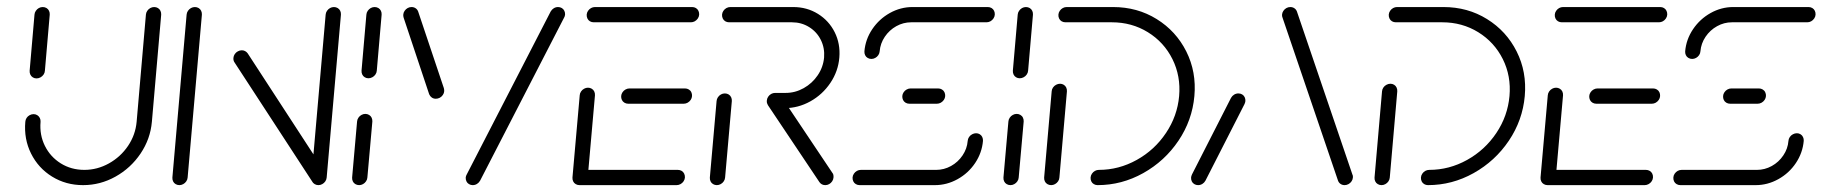

<svg xmlns="http://www.w3.org/2000/svg" viewBox="-20 -539 5306 559"><path d="M86.3 -310.7Q80.4 -310.7 75.6 -313.7Q70.7 -316.7 68.3 -321.9Q65.9 -327 66.3 -333L80.4 -496.3Q80.7 -502.2 84.3 -507.4Q87.8 -512.6 93.1 -515.6Q98.5 -518.5 104.4 -518.5Q110.4 -518.5 115.4 -515.6Q120.4 -512.6 122.8 -507.4Q125.2 -502.2 124.8 -496.3L110.7 -333Q110.4 -327 106.9 -321.9Q103.3 -316.7 97.8 -313.7Q92.2 -310.7 86.3 -310.7ZM428.9 -518.5Q434.8 -518.5 439.8 -515.6Q444.8 -512.6 447.2 -507.4Q449.6 -502.2 449.3 -496.3L422.2 -184.4Q417.8 -134.4 389.3 -92Q360.7 -49.6 316.3 -24.8Q271.9 0 221.9 0Q171.9 0 131.7 -24.8Q91.5 -49.6 70.4 -92Q49.3 -134.4 53.7 -184.4Q54.1 -190.4 57.4 -195.6Q60.7 -200.7 66.3 -203.7Q71.9 -206.7 77.8 -206.7Q83.7 -206.7 88.5 -203.7Q93.3 -200.7 95.9 -195.6Q98.5 -190.4 98.1 -184.4Q94.8 -146.3 110.7 -114.3Q126.7 -82.2 157 -63.3Q187.4 -44.4 225.6 -44.4Q263.3 -44.4 297.2 -63.3Q331.1 -82.2 352.8 -114.3Q374.4 -146.3 377.8 -184.4L404.8 -496.3Q405.2 -502.2 408.7 -507.4Q412.2 -512.6 417.6 -515.6Q423 -518.5 428.9 -518.5Z M502.2 0Q496.3 0 491.3 -3Q486.3 -5.9 483.9 -11.1Q481.5 -16.3 481.9 -22.2L523.3 -496.3Q523.7 -502.2 527.2 -507.4Q530.7 -512.6 536.1 -515.6Q541.5 -518.5 547.4 -518.5Q553.3 -518.5 558.3 -515.6Q563.3 -512.6 565.7 -507.4Q568.1 -502.2 567.8 -496.3L526.3 -22.2Q525.9 -16.3 522.4 -11.1Q518.9 -5.9 513.5 -3Q508.1 0 502.2 0ZM659.6 -370.4Q660 -376.3 663.5 -381.5Q667 -386.7 672.6 -389.6Q678.1 -392.6 684.1 -392.6Q689.3 -392.6 693.7 -390.2Q698.1 -387.8 701.1 -383.7L928.5 -34.4L890.7 -7.8L663 -357Q658.9 -362.6 659.6 -370.4ZM907 0Q901.1 0 896.1 -3Q891.1 -5.9 888.7 -11.1Q886.3 -16.3 886.7 -22.2L928.1 -496.3Q928.5 -502.2 932 -507.4Q935.6 -512.6 940.9 -515.6Q946.3 -518.5 952.2 -518.5Q958.1 -518.5 963.1 -515.6Q968.1 -512.6 970.6 -507.4Q973 -502.2 972.6 -496.3L931.1 -22.2Q930.7 -16.3 927.2 -11.1Q923.7 -5.9 918.3 -3Q913 0 907 0Z M1025.6 0Q1019.6 0 1014.6 -3Q1009.6 -5.9 1007.2 -11.1Q1004.8 -16.3 1005.2 -22.2L1019.6 -185.2Q1020 -191.1 1023.5 -196.3Q1027 -201.5 1032.4 -204.4Q1037.8 -207.4 1043.7 -207.4Q1049.6 -207.4 1054.6 -204.4Q1059.6 -201.5 1062 -196.3Q1064.4 -191.1 1064.1 -185.2L1049.6 -22.2Q1049.3 -16.3 1045.7 -11.1Q1042.2 -5.9 1036.9 -3Q1031.5 0 1025.6 0ZM1052.6 -311.1Q1046.7 -311.1 1041.9 -314.1Q1037 -317 1034.6 -322.2Q1032.2 -327.4 1032.6 -333.3L1046.7 -496.3Q1047 -502.2 1050.6 -507.4Q1054.1 -512.6 1059.4 -515.6Q1064.8 -518.5 1070.7 -518.5Q1076.7 -518.5 1081.7 -515.6Q1086.7 -512.6 1089.1 -507.4Q1091.5 -502.2 1091.1 -496.3L1077 -333.3Q1076.7 -327.4 1073.1 -322.2Q1069.6 -317 1064.1 -314.1Q1058.5 -311.1 1052.6 -311.1Z M1273.3 -273.7Q1273 -267.8 1269.4 -262.6Q1265.9 -257.4 1260.4 -254.4Q1254.8 -251.5 1248.9 -251.5Q1242.2 -251.5 1237.2 -255Q1232.2 -258.5 1229.6 -264.4L1155.2 -487.4Q1153.7 -492.6 1154.1 -496.3Q1154.4 -502.2 1158 -507.4Q1161.5 -512.6 1166.9 -515.6Q1172.2 -518.5 1178.1 -518.5Q1184.8 -518.5 1190 -515Q1195.2 -511.5 1197.4 -505.6L1272.2 -282.6Q1273.3 -278.9 1273.3 -273.7ZM1356.3 0Q1350.4 0 1345.4 -3Q1340.4 -5.9 1338 -11.1Q1335.6 -16.3 1335.9 -22.2Q1336.3 -26.7 1338.9 -31.1L1583.3 -505.6Q1586.7 -511.5 1592.4 -515Q1598.1 -518.5 1604.8 -518.5Q1610.7 -518.5 1615.7 -515.6Q1620.7 -512.6 1623.1 -507.4Q1625.6 -502.2 1625.2 -496.3Q1624.4 -490.7 1622.2 -487.4L1377.8 -13Q1374.4 -7 1368.7 -3.5Q1363 0 1356.3 0Z M1646.7 -22.2 1667.8 -261.5Q1668.1 -267.4 1671.7 -272.6Q1675.2 -277.8 1680.6 -280.7Q1685.9 -283.7 1691.9 -283.7Q1697.8 -283.7 1702.8 -280.7Q1707.8 -277.8 1710.2 -272.6Q1712.6 -267.4 1712.2 -261.5L1691.1 -22.2ZM1974.1 -22.2Q1973.7 -16.3 1970.2 -11.1Q1966.7 -5.9 1961.3 -3Q1955.9 0 1950 0H1667Q1661.1 0 1656.1 -3Q1651.1 -5.9 1648.7 -11.1Q1646.3 -16.3 1646.7 -22.2Q1647 -28.1 1650.6 -33.3Q1654.1 -38.5 1659.4 -41.5Q1664.8 -44.4 1670.7 -44.4H1953.7Q1959.6 -44.4 1964.6 -41.5Q1969.6 -38.5 1972 -33.3Q1974.4 -28.1 1974.1 -22.2ZM1788.5 -259.3Q1788.9 -265.2 1792.4 -270.4Q1795.9 -275.6 1801.3 -278.5Q1806.7 -281.5 1812.6 -281.5H1974.4Q1980.4 -281.5 1985.4 -278.5Q1990.4 -275.6 1992.8 -270.4Q1995.2 -265.2 1994.8 -259.3Q1994.4 -253.3 1990.9 -248.1Q1987.4 -243 1982 -240Q1976.7 -237 1970.7 -237H1808.9Q1803 -237 1798 -240Q1793 -243 1790.6 -248.1Q1788.1 -253.3 1788.5 -259.3ZM1688.1 -496.3Q1688.5 -502.2 1692 -507.4Q1695.6 -512.6 1700.9 -515.6Q1706.3 -518.5 1712.2 -518.5H1995.2Q2001.1 -518.5 2006.1 -515.6Q2011.1 -512.6 2013.5 -507.4Q2015.9 -502.2 2015.6 -496.3Q2015.2 -490.4 2011.7 -485.2Q2008.1 -480 2002.8 -477Q1997.4 -474.1 1991.5 -474.1H1708.5Q1702.6 -474.1 1697.6 -477Q1692.6 -480 1690.2 -485.2Q1687.8 -490.4 1688.1 -496.3Z M2067 0Q2061.1 0 2056.1 -3Q2051.1 -5.9 2048.7 -11.1Q2046.3 -16.3 2046.7 -22.2L2066.3 -244.8Q2066.7 -250.7 2070.2 -255.9Q2073.7 -261.1 2079.1 -264.1Q2084.4 -267 2090.4 -267Q2096.3 -267 2101.3 -264.1Q2106.3 -261.1 2108.7 -255.9Q2111.1 -250.7 2110.7 -244.8L2091.1 -22.2Q2090.7 -16.3 2087.2 -11.1Q2083.7 -5.9 2078.3 -3Q2073 0 2067 0ZM2406.7 -22.2Q2406.3 -16.3 2402.8 -11.1Q2399.3 -5.9 2394.1 -3Q2388.9 0 2382.6 0Q2377.4 0 2373.1 -2.2Q2368.9 -4.4 2365.9 -8.5L2215.9 -232.6Q2214.1 -235.6 2213.1 -238.9Q2212.2 -242.2 2212.6 -245.9Q2213 -251.9 2216.5 -257Q2220 -262.2 2225.4 -265.2Q2230.7 -268.1 2236.7 -268.1Q2242.2 -268.1 2246.7 -265.7Q2251.1 -263.3 2253.7 -259.3L2403.3 -35.9Q2405.6 -33.3 2406.3 -29.8Q2407 -26.3 2406.7 -22.2ZM2212.6 -246.3Q2213 -252.2 2216.5 -257.4Q2220 -262.6 2225.4 -265.6Q2230.7 -268.5 2236.7 -268.5H2267.4Q2295.2 -268.5 2320 -282.4Q2344.8 -296.3 2360.7 -319.8Q2376.7 -343.3 2379.3 -371.5Q2381.5 -399.3 2369.8 -422.8Q2358.1 -446.3 2335.7 -460.2Q2313.3 -474.1 2285.6 -474.1H2102.6Q2096.7 -474.1 2091.7 -477Q2086.7 -480 2084.3 -485.2Q2081.9 -490.4 2082.2 -496.3Q2082.6 -502.2 2086.1 -507.4Q2089.6 -512.6 2095 -515.6Q2100.4 -518.5 2106.3 -518.5H2289.3Q2329.3 -518.5 2361.3 -498.7Q2393.3 -478.9 2410.2 -445.2Q2427 -411.5 2423.7 -371.5Q2420.4 -331.5 2397.6 -297.6Q2374.8 -263.7 2339.3 -243.9Q2303.7 -224.1 2263.7 -224.1H2233Q2227 -224.1 2222 -227Q2217 -230 2214.6 -235.2Q2212.2 -240.4 2212.6 -246.3Z M2821.9 -151.1Q2827.8 -151.1 2832.6 -148.1Q2837.4 -145.2 2839.8 -140Q2842.2 -134.8 2841.9 -128.9Q2838.9 -94.1 2819.1 -64.4Q2799.3 -34.8 2768 -17.4Q2736.7 0 2701.9 0H2482.6Q2476.7 0 2471.7 -3Q2466.7 -5.9 2464.3 -11.1Q2461.9 -16.3 2462.2 -22.2Q2462.6 -28.1 2466.1 -33.3Q2469.6 -38.5 2475 -41.5Q2480.4 -44.4 2486.3 -44.4H2705.6Q2728.5 -44.4 2748.9 -55.7Q2769.3 -67 2782.4 -86.5Q2795.6 -105.9 2797.4 -128.9Q2797.8 -134.8 2801.3 -140Q2804.8 -145.2 2810.4 -148.1Q2815.9 -151.1 2821.9 -151.1ZM2731.9 -259.3Q2731.5 -253.3 2728 -248.1Q2724.4 -243 2719.1 -240Q2713.7 -237 2707.8 -237H2627.4Q2621.5 -237 2616.5 -240Q2611.5 -243 2609.1 -248.1Q2606.7 -253.3 2607 -259.3Q2607.4 -265.2 2610.9 -270.4Q2614.4 -275.6 2619.8 -278.5Q2625.2 -281.5 2631.1 -281.5H2711.5Q2717.4 -281.5 2722.4 -278.5Q2727.4 -275.6 2729.8 -270.4Q2732.2 -265.2 2731.9 -259.3ZM2517 -367.4Q2511.1 -367.4 2506.1 -370.4Q2501.1 -373.3 2498.7 -378.5Q2496.3 -383.7 2496.7 -389.6Q2499.6 -424.4 2519.6 -454.1Q2539.6 -483.7 2570.7 -501.1Q2601.9 -518.5 2636.7 -518.5H2855.9Q2861.9 -518.5 2866.9 -515.6Q2871.9 -512.6 2874.3 -507.4Q2876.7 -502.2 2876.3 -496.3Q2875.9 -490.4 2872.4 -485.2Q2868.9 -480 2863.5 -477Q2858.1 -474.1 2852.2 -474.1H2633Q2610 -474.1 2589.6 -462.8Q2569.3 -451.5 2556.1 -432Q2543 -412.6 2541.1 -389.6Q2540.7 -383.7 2537.2 -378.5Q2533.7 -373.3 2528.3 -370.4Q2523 -367.4 2517 -367.4Z M2921.9 0Q2915.9 0 2910.9 -3Q2905.9 -5.9 2903.5 -11.1Q2901.1 -16.3 2901.5 -22.2L2915.9 -185.2Q2916.3 -191.1 2919.8 -196.3Q2923.3 -201.5 2928.7 -204.4Q2934.1 -207.4 2940 -207.4Q2945.9 -207.4 2950.9 -204.4Q2955.9 -201.5 2958.3 -196.3Q2960.7 -191.1 2960.4 -185.2L2945.9 -22.2Q2945.6 -16.3 2942 -11.1Q2938.5 -5.9 2933.1 -3Q2927.8 0 2921.9 0ZM2948.9 -311.1Q2943 -311.1 2938.1 -314.1Q2933.3 -317 2930.9 -322.2Q2928.5 -327.4 2928.9 -333.3L2943 -496.3Q2943.3 -502.2 2946.9 -507.4Q2950.4 -512.6 2955.7 -515.6Q2961.1 -518.5 2967 -518.5Q2973 -518.5 2978 -515.6Q2983 -512.6 2985.4 -507.4Q2987.8 -502.2 2987.4 -496.3L2973.3 -333.3Q2973 -327.4 2969.4 -322.2Q2965.9 -317 2960.4 -314.1Q2954.8 -311.1 2948.9 -311.1Z M3066.3 -295.2Q3072.2 -295.2 3077 -292.2Q3081.9 -289.3 3084.3 -284.1Q3086.7 -278.9 3086.3 -273L3064.4 -22.2Q3064.1 -16.3 3060.6 -11.1Q3057 -5.9 3051.7 -3Q3046.3 0 3040.4 0Q3034.4 0 3029.4 -3Q3024.4 -5.9 3022 -11.1Q3019.6 -16.3 3020 -22.2L3041.9 -273Q3042.2 -278.9 3045.7 -284.1Q3049.3 -289.3 3054.8 -292.2Q3060.4 -295.2 3066.3 -295.2ZM3155.2 -22.2Q3155.6 -28.1 3159.1 -33.3Q3162.6 -38.5 3168 -41.5Q3173.3 -44.4 3179.3 -44.4Q3237.4 -44.4 3289.4 -73.3Q3341.5 -102.2 3374.6 -151.7Q3407.8 -201.1 3413 -259.3Q3418.1 -317.4 3393.5 -366.9Q3368.9 -416.3 3322 -445.2Q3275.2 -474.1 3217 -474.1H3081.9Q3075.9 -474.1 3070.9 -477Q3065.9 -480 3063.5 -485.2Q3061.1 -490.4 3061.5 -496.3Q3061.9 -502.2 3065.4 -507.4Q3068.9 -512.6 3074.3 -515.6Q3079.6 -518.5 3085.6 -518.5H3220.7Q3291.1 -518.5 3347.6 -483.5Q3404.1 -448.5 3433.9 -389.1Q3463.7 -329.6 3457.4 -259.3Q3451.1 -188.9 3411.1 -129.4Q3371.1 -70 3308.5 -35Q3245.9 0 3175.6 0Q3169.6 0 3164.6 -3Q3159.6 -5.9 3157.2 -11.1Q3154.8 -16.3 3155.2 -22.2Z M3468.1 0Q3462.2 0 3457.2 -3Q3452.2 -5.9 3449.8 -11.1Q3447.4 -16.3 3447.8 -22.2Q3448.1 -25.9 3450.4 -31.1L3564.1 -254.1Q3567.4 -260 3573.1 -263.5Q3578.9 -267 3585.6 -267Q3591.5 -267 3596.5 -264.1Q3601.5 -261.1 3603.9 -255.9Q3606.3 -250.7 3605.9 -244.8Q3605.6 -241.1 3603.3 -235.9L3489.6 -13Q3486.3 -7 3480.6 -3.5Q3474.8 0 3468.1 0ZM3918.9 -22.2Q3918.5 -16.3 3915 -11.1Q3911.5 -5.9 3906.1 -3Q3900.7 0 3894.8 0Q3888.1 0 3883 -3.5Q3877.8 -7 3875.6 -13L3714.1 -487.4Q3712.2 -491.9 3712.6 -496.3Q3713 -502.2 3716.5 -507.4Q3720 -512.6 3725.4 -515.6Q3730.7 -518.5 3736.7 -518.5Q3743.3 -518.5 3748.5 -515Q3753.7 -511.5 3755.9 -505.6L3917.4 -31.1Q3919.6 -27.4 3918.9 -22.2Z M4028.1 -295.2Q4034.1 -295.2 4038.9 -292.2Q4043.7 -289.3 4046.1 -284.1Q4048.5 -278.9 4048.1 -273L4026.3 -22.2Q4025.9 -16.3 4022.4 -11.1Q4018.9 -5.9 4013.5 -3Q4008.1 0 4002.2 0Q3996.3 0 3991.3 -3Q3986.3 -5.9 3983.9 -11.1Q3981.5 -16.3 3981.9 -22.2L4003.7 -273Q4004.1 -278.9 4007.6 -284.1Q4011.1 -289.3 4016.7 -292.2Q4022.2 -295.2 4028.1 -295.2ZM4117 -22.2Q4117.4 -28.1 4120.9 -33.3Q4124.4 -38.5 4129.8 -41.5Q4135.2 -44.4 4141.1 -44.4Q4199.3 -44.4 4251.3 -73.3Q4303.3 -102.2 4336.5 -151.7Q4369.6 -201.1 4374.8 -259.3Q4380 -317.4 4355.4 -366.9Q4330.7 -416.3 4283.9 -445.2Q4237 -474.1 4178.9 -474.1H4043.7Q4037.8 -474.1 4032.8 -477Q4027.8 -480 4025.4 -485.2Q4023 -490.4 4023.3 -496.3Q4023.7 -502.2 4027.2 -507.4Q4030.7 -512.6 4036.1 -515.6Q4041.5 -518.5 4047.4 -518.5H4182.6Q4253 -518.5 4309.4 -483.5Q4365.9 -448.5 4395.7 -389.1Q4425.6 -329.6 4419.3 -259.3Q4413 -188.9 4373 -129.4Q4333 -70 4270.4 -35Q4207.8 0 4137.4 0Q4131.5 0 4126.5 -3Q4121.5 -5.9 4119.1 -11.1Q4116.7 -16.3 4117 -22.2Z M4465.2 -22.2 4486.3 -261.5Q4486.7 -267.4 4490.2 -272.6Q4493.7 -277.8 4499.1 -280.7Q4504.4 -283.7 4510.4 -283.7Q4516.3 -283.7 4521.3 -280.7Q4526.3 -277.8 4528.7 -272.6Q4531.1 -267.4 4530.7 -261.5L4509.6 -22.2ZM4792.6 -22.2Q4792.2 -16.3 4788.7 -11.1Q4785.2 -5.9 4779.8 -3Q4774.4 0 4768.5 0H4485.6Q4479.6 0 4474.6 -3Q4469.6 -5.9 4467.2 -11.1Q4464.8 -16.3 4465.2 -22.2Q4465.6 -28.1 4469.1 -33.3Q4472.6 -38.5 4478 -41.5Q4483.3 -44.4 4489.3 -44.4H4772.2Q4778.1 -44.4 4783.1 -41.5Q4788.1 -38.5 4790.6 -33.3Q4793 -28.1 4792.6 -22.2ZM4607 -259.3Q4607.4 -265.2 4610.9 -270.4Q4614.4 -275.6 4619.8 -278.5Q4625.2 -281.5 4631.1 -281.5H4793Q4798.9 -281.5 4803.9 -278.5Q4808.9 -275.6 4811.3 -270.4Q4813.7 -265.2 4813.3 -259.3Q4813 -253.3 4809.4 -248.1Q4805.9 -243 4800.6 -240Q4795.2 -237 4789.3 -237H4627.4Q4621.5 -237 4616.5 -240Q4611.5 -243 4609.1 -248.1Q4606.7 -253.3 4607 -259.3ZM4506.7 -496.3Q4507 -502.2 4510.6 -507.4Q4514.1 -512.6 4519.4 -515.6Q4524.8 -518.5 4530.7 -518.5H4813.7Q4819.6 -518.5 4824.6 -515.6Q4829.6 -512.6 4832 -507.4Q4834.4 -502.2 4834.1 -496.3Q4833.7 -490.4 4830.2 -485.2Q4826.7 -480 4821.3 -477Q4815.9 -474.1 4810 -474.1H4527Q4521.1 -474.1 4516.1 -477Q4511.1 -480 4508.7 -485.2Q4506.3 -490.4 4506.7 -496.3Z M5211.5 -151.1Q5217.4 -151.1 5222.2 -148.1Q5227 -145.2 5229.4 -140Q5231.9 -134.8 5231.5 -128.9Q5228.5 -94.1 5208.7 -64.4Q5188.9 -34.8 5157.6 -17.4Q5126.3 0 5091.5 0H4872.2Q4866.3 0 4861.3 -3Q4856.3 -5.9 4853.9 -11.1Q4851.5 -16.3 4851.9 -22.2Q4852.2 -28.1 4855.7 -33.3Q4859.3 -38.5 4864.6 -41.5Q4870 -44.4 4875.9 -44.4H5095.2Q5118.1 -44.4 5138.5 -55.7Q5158.9 -67 5172 -86.5Q5185.2 -105.9 5187 -128.9Q5187.4 -134.8 5190.9 -140Q5194.4 -145.2 5200 -148.1Q5205.6 -151.1 5211.5 -151.1ZM5121.5 -259.3Q5121.1 -253.3 5117.6 -248.1Q5114.1 -243 5108.7 -240Q5103.3 -237 5097.4 -237H5017Q5011.1 -237 5006.1 -240Q5001.1 -243 4998.7 -248.1Q4996.3 -253.3 4996.7 -259.3Q4997 -265.2 5000.6 -270.4Q5004.1 -275.6 5009.4 -278.5Q5014.8 -281.5 5020.7 -281.5H5101.1Q5107 -281.5 5112 -278.5Q5117 -275.6 5119.4 -270.4Q5121.9 -265.2 5121.5 -259.3ZM4906.7 -367.4Q4900.7 -367.4 4895.7 -370.4Q4890.7 -373.3 4888.3 -378.5Q4885.9 -383.7 4886.3 -389.6Q4889.3 -424.4 4909.3 -454.1Q4929.3 -483.7 4960.4 -501.1Q4991.5 -518.5 5026.3 -518.5H5245.6Q5251.5 -518.5 5256.5 -515.6Q5261.5 -512.6 5263.9 -507.4Q5266.3 -502.2 5265.9 -496.3Q5265.6 -490.4 5262 -485.2Q5258.5 -480 5253.1 -477Q5247.8 -474.1 5241.9 -474.1H5022.6Q4999.6 -474.1 4979.3 -462.8Q4958.9 -451.5 4945.7 -432Q4932.6 -412.6 4930.7 -389.6Q4930.4 -383.7 4926.9 -378.5Q4923.3 -373.3 4918 -370.4Q4912.6 -367.4 4906.7 -367.4Z"/></svg>

Font: 26F Galaxy Sans Oblique
Style: Regular
Weight: 400
Italic angle: -5°
Designer: C₂₉H₂₅N₃O₅
Version: Version 1.200;FEAKit 1.0